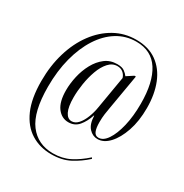

<svg xmlns="http://www.w3.org/2000/svg" viewBox="-193 -866 1112 1159"><g transform="rotate(30 363.5 -286.0)"><path d="M324 142Q244 142 182.5 103.5Q121 65 86.5 -13Q52 -91 52 -212Q52 -319 79.5 -410.5Q107 -502 157.5 -570Q208 -638 276 -676Q344 -714 425 -714Q511 -714 569 -672.5Q627 -631 656.5 -557.5Q686 -484 686 -388Q686 -297 662 -227Q638 -157 600.5 -117Q563 -77 520 -77Q486 -77 460.5 -104.5Q435 -132 433 -190H431Q415 -141 388 -109Q361 -77 317 -77Q270 -77 239.5 -117.5Q209 -158 209 -238Q209 -285 220.5 -336Q232 -387 256 -431Q280 -475 315.5 -502Q351 -529 399 -529Q433 -529 450 -516.5Q467 -504 477 -490L523 -520H533L491 -275Q487 -254 483.5 -228.5Q480 -203 480 -172Q480 -130 489.5 -108.5Q499 -87 521 -87Q554 -87 581 -127Q608 -167 624.5 -236Q641 -305 641 -393Q641 -542 589 -623Q537 -704 431 -704Q359 -704 299 -667Q239 -630 195.5 -562.5Q152 -495 128 -403.5Q104 -312 104 -202Q104 -27 164 52.5Q224 132 330 132Q395 132 446 106Q497 80 547 35L552 43Q506 85 452 113.5Q398 142 324 142ZM331 -92Q356 -92 376 -114.5Q396 -137 410 -173Q424 -209 430 -248L468 -472Q462 -492 446 -505.5Q430 -519 406 -519Q371 -519 345 -490Q319 -461 302.5 -415.5Q286 -370 278 -319Q270 -268 270 -224Q270 -157 286.5 -124.5Q303 -92 331 -92Z"/></g></svg>

Font: Noto Serif Display ExtraCondensed
Style: Regular
Weight: 400
Width: 2
Designer: Monotype Design Team
Foundry: Monotype Imaging Inc.
Version: Version 2.009